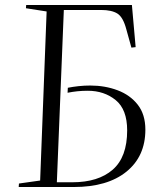

<svg xmlns="http://www.w3.org/2000/svg" viewBox="-20 -750 635 770"><path d="M56 -14 141 -26 167 -704 84 -717 85 -730H509L524 -561L507 -559L487 -631Q474 -681 451 -695.5Q428 -710 385 -710H236L208 -19H270Q374 -19 432 -69.5Q490 -120 490 -227Q490 -311 444 -348.5Q398 -386 332 -386Q310 -386 290.5 -384Q271 -382 251 -378L252 -398Q272 -402 295 -404.5Q318 -407 342 -407Q401 -407 451.5 -388Q502 -369 532.5 -330Q563 -291 563 -230Q563 -123 487 -61.5Q411 0 276 0H55Z"/></svg>

Font: Literata 72pt Light
Style: Italic
Weight: 300
Italic angle: -2°
Designer: Latin by Veronika Burian and Jose Scaglione. Greek by Irene Vlachou. Cyrillic by Vera Evstafieva
Foundry: TypeTogether
Version: Version 3.002